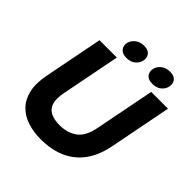

<svg xmlns="http://www.w3.org/2000/svg" viewBox="-230 -1044 1221 1221"><g transform="rotate(45 380.5 -433.0)"><path d="M325 10Q261 10 207 -7.5Q153 -25 116 -62.5Q79 -100 65 -159Q51 -218 67 -301L145 -700H301L223 -302Q211 -241 223 -205Q235 -169 267.5 -153.5Q300 -138 347 -138Q419 -138 467 -174Q515 -210 532 -302L610 -700H761L678 -276Q658 -178 610 -114.5Q562 -51 490 -20.5Q418 10 325 10ZM345 -741Q310 -741 293.5 -759.5Q277 -778 280 -805Q284 -834 309 -855Q334 -876 371 -876Q407 -876 422.5 -857.5Q438 -839 435 -812Q431 -783 407.5 -762Q384 -741 345 -741ZM579 -741Q543 -741 526.5 -759.5Q510 -778 514 -805Q517 -834 542 -855Q567 -876 604 -876Q640 -876 656 -857.5Q672 -839 668 -812Q665 -783 641 -762Q617 -741 579 -741Z"/></g></svg>

Font: REM SemiBold
Style: Italic
Weight: 600
Italic angle: -11°
Designer: Octavio Pardo
Foundry: Ashler Design
Version: Version 1.005;gftools[0.9.28]